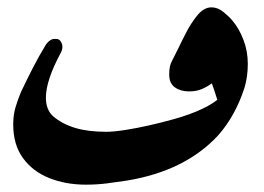

<svg xmlns="http://www.w3.org/2000/svg" viewBox="-20 -503 719 523"><path d="M495 -254Q472 -254 456.5 -265Q441 -276 441 -299V-302Q441 -325 449 -338L466 -372Q477 -395 488.5 -417Q500 -439 515 -458Q534 -483 556 -483Q573 -483 588.5 -470.5Q604 -458 613 -447Q631 -426 643 -395Q655 -364 655 -329Q655 -294 646 -264Q621 -187 574 -134Q484 -37 325 -11Q299 -7 271.5 -3.5Q244 0 214 0Q159 0 114 -18Q69 -36 42.5 -72.5Q16 -109 16 -164Q16 -190 22.5 -211.5Q29 -233 37 -252Q54 -288 70.5 -320Q87 -352 106 -383Q117 -397 128 -397H133Q141 -397 145.5 -390Q150 -383 150 -376Q150 -368 146 -360Q105 -284 105 -237Q105 -204 125 -186Q150 -165 185 -154.5Q220 -144 269 -144Q290 -144 321.5 -149Q353 -154 384 -161Q415 -168 433 -173Q528 -197 572 -231L563 -259L557 -276Q545 -267 530 -260.5Q515 -254 495 -254Z"/></svg>

Font: Aref Ruqaa Ink
Style: Bold
Weight: 700
Designer: Abdullah Aref
Version: Version 1.005